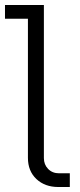

<svg xmlns="http://www.w3.org/2000/svg" viewBox="-34 -750 320 770"><path d="M200 0Q146 0 112 -32Q78 -64 78 -117V-703L106 -675H-14V-730H142V-116Q142 -90 159 -72.5Q176 -55 203 -55H246V0Z"/></svg>

Font: SUSE Light
Style: Regular
Weight: 300
Designer: Rene Bieder
Foundry: SUSE
Version: Version 1.000